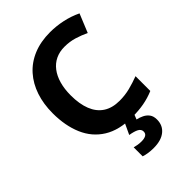

<svg xmlns="http://www.w3.org/2000/svg" viewBox="-275 -838 1192 1192"><g transform="rotate(-45 321.0 -242.0)"><path d="M398.1 -596.8Q355.2 -596.8 320.7 -580.4Q286.3 -563.9 262.3 -532.5Q238.2 -501.1 225.5 -456.5Q212.7 -411.8 212.7 -355.2Q212.7 -280 233.8 -226.6Q254.9 -173.2 297.5 -145.2Q340.1 -117.2 404.4 -117.2Q451.4 -117.2 495 -128.2Q538.5 -139.3 581.5 -155.6V-25.7Q537.3 -7.1 490.5 1.5Q443.7 10 386.6 10Q273.3 10 199.7 -35.6Q126.1 -81.2 90.5 -163.9Q54.9 -246.6 54.9 -356.2Q54.9 -437.2 77.4 -504.5Q99.9 -571.8 143.7 -621.1Q187.5 -670.4 251.8 -697.2Q316.1 -724 399.7 -724Q452.9 -724 507.6 -712.4Q562.2 -700.8 611.4 -677.1L561.3 -554.8Q524.7 -572.2 484.5 -584.5Q444.3 -596.8 398.1 -596.8ZM485.8 129.2Q485.8 180.3 449.1 210.1Q412.4 240 346.4 240Q319.8 240 297.4 236.4Q275.1 232.7 261 227.7V148.9Q274.8 152.7 290.5 155.1Q306.1 157.5 321.3 157.5Q346.9 157.5 360.7 149.3Q374.5 141 374.5 123.3Q374.5 102.8 354.1 92Q333.7 81.2 295.7 75L330.8 0H411.4L395.8 39Q417.3 43.4 438.2 53.6Q459.2 63.7 472.5 81.7Q485.8 99.6 485.8 129.2Z"/></g></svg>

Font: Noto Sans Khmer UI
Style: Regular
Weight: 400
Designer: Danh Hong and the Monotype Design Team
Foundry: Monotype Imaging Inc.
Version: Version 2.002